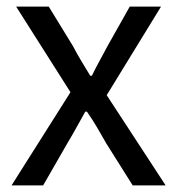

<svg xmlns="http://www.w3.org/2000/svg" viewBox="-20 -563 538 583"><path d="M15 0 194 -283 29 -543H128L201 -424Q213 -401 226.5 -378.5Q240 -356 254 -333H259Q270 -356 282.5 -378.5Q295 -401 307 -424L374 -543H469L304 -274L483 0H383L303 -127Q289 -152 274.5 -176.5Q260 -201 244 -224H239Q226 -201 212.5 -176.5Q199 -152 184 -127L111 0Z"/></svg>

Font: Noto Sans HK Thin
Style: Regular
Weight: 400
Version: Version 2.004-H2;hotconv 1.0.118;makeotfexe 2.5.65603